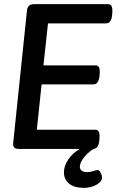

<svg xmlns="http://www.w3.org/2000/svg" viewBox="-20 -720 586 928"><path d="M523 -662 522 -649Q519 -607 492 -607H212L190 -404H441Q453 -404 458 -395.5Q463 -387 462 -367L461 -353Q457 -312 431 -312H181L158 -93H440Q452 -93 457 -84Q462 -75 461 -55L460 -41Q456 -2 432 0Q403 18 384.5 42.5Q366 67 366 86Q366 98 375 105Q384 112 401 112Q416 112 430.5 107Q445 102 452 102Q460 102 466.5 114.5Q473 127 473 140Q473 157 447 172.5Q421 188 385 188Q339 188 314 167.5Q289 147 289 113Q289 82 309.5 51.5Q330 21 365 0H73Q56 0 49 -7Q42 -14 44 -31L110 -666Q111 -684 120 -692Q129 -700 146 -700H502Q514 -700 519 -691Q524 -682 523 -662Z"/></svg>

Font: Asap-MediumItalic
Style: Italic
Weight: 500
Italic angle: -6°
Designer: Pablo Cosgaya
Foundry: Omnibus-Type
Version: Version 2.000; ttfautohint (v1.8)